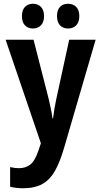

<svg xmlns="http://www.w3.org/2000/svg" viewBox="-20 -758 540 1024"><path d="M103 246Q84 246 67.5 244Q51 242 34 238V133Q57 139 81 139Q116 139 141 120Q166 101 185 45L198 6L10 -546H159L240 -229Q245 -207 250.5 -181.5Q256 -156 260 -127H263Q266 -152 270.5 -179.5Q275 -207 280 -229L349 -546H490L322 30Q300 106 273 153.5Q246 201 205.5 223.5Q165 246 103 246ZM343 -606Q316 -606 300 -623Q284 -640 284 -672Q284 -705 300 -721.5Q316 -738 343 -738Q370 -738 386.5 -721Q403 -704 403 -672Q403 -640 386.5 -623Q370 -606 343 -606ZM156 -606Q130 -606 113.5 -622.5Q97 -639 97 -672Q97 -705 113.5 -721.5Q130 -738 156 -738Q182 -738 198.5 -721Q215 -704 215 -672Q215 -640 198.5 -623Q182 -606 156 -606Z"/></svg>

Font: Noto Sans Mono ExtraCondensed
Style: Bold
Weight: 700
Width: 2
Designer: Monotype Design Team
Foundry: Monotype Imaging Inc.
Version: Version 2.014